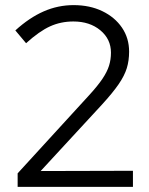

<svg xmlns="http://www.w3.org/2000/svg" viewBox="-20 -731 582 751"><path d="M49 0V-53L329 -359Q362 -395 380.5 -422.5Q399 -450 406.5 -474Q414 -498 414 -525Q414 -578 372.5 -612.5Q331 -647 267 -647Q218 -647 176 -628Q134 -609 82 -562L40 -612Q95 -662 151 -686.5Q207 -711 268 -711Q331 -711 380 -687.5Q429 -664 457 -623Q485 -582 485 -529Q485 -494 476 -464.5Q467 -435 444 -401.5Q421 -368 378 -321L139 -62L500 -63V0Z"/></svg>

Font: Red Hat Display
Style: Regular
Weight: 300
Designer: Pentagram, MCKL
Foundry: Pentagram, MCKL
Version: Version 1.023